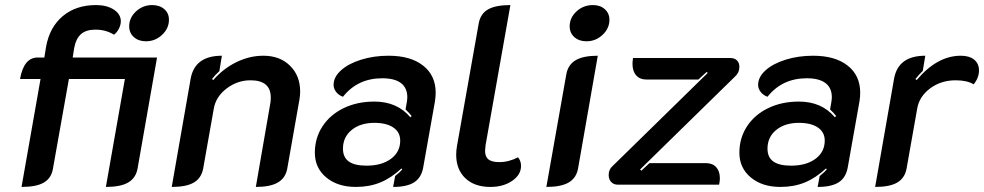

<svg xmlns="http://www.w3.org/2000/svg" viewBox="-20 -729 3885 758"><path d="M140 -417H59Q74 -502 129 -502H155L162 -545Q176 -622 228 -665.5Q280 -709 359 -709Q402 -709 429.5 -691Q457 -673 457 -645Q457 -631 449.5 -616Q442 -601 430 -592Q398 -612 357 -612Q320 -612 300 -594.5Q280 -577 273 -540L267 -502H600L523 -63Q516 -26 486 -8.5Q456 9 398 9L473 -417H252L189 -63Q183 -26 153.5 -8.5Q124 9 65 9ZM490 -625Q490 -659 517 -684Q544 -709 581 -709Q610 -709 628.5 -693Q647 -677 647 -651Q647 -617 620 -591.5Q593 -566 556 -566Q527 -566 508.5 -582.5Q490 -599 490 -625Z M733 -420Q750 -509 856 -509L846 -448Q830 -434 817 -417L822 -413Q861 -458 913 -483.5Q965 -509 1020 -509Q1085 -509 1125 -469.5Q1165 -430 1165 -368Q1165 -353 1162 -335L1114 -63Q1107 -26 1077 -8.5Q1047 9 990 9L1047 -320Q1049 -329 1049 -344Q1049 -412 969 -412Q917 -412 874.5 -379.5Q832 -347 824 -300L782 -63Q775 -26 745.5 -8.5Q716 9 658 9Z M1223 -126Q1223 -184 1253 -230Q1283 -276 1336.5 -302Q1390 -328 1458 -328Q1548 -328 1600 -266L1605 -271Q1597 -282 1581 -297L1586 -325Q1588 -339 1588 -345Q1588 -382 1563 -401Q1538 -420 1489 -420Q1392 -420 1334 -347Q1317 -353 1307 -366Q1297 -379 1297 -394Q1297 -425 1326.5 -451.5Q1356 -478 1406 -493.5Q1456 -509 1514 -509Q1601 -509 1650.5 -470Q1700 -431 1700 -363Q1700 -346 1697 -328L1651 -69Q1644 -28 1615.5 -9.5Q1587 9 1532 9L1540 -34Q1561 -51 1568 -60L1565 -64Q1524 -26 1481 -8.5Q1438 9 1385 9Q1313 9 1268 -28.5Q1223 -66 1223 -126ZM1560 -174Q1560 -207 1533 -225.5Q1506 -244 1458 -244Q1403 -244 1368.5 -216Q1334 -188 1334 -142Q1334 -108 1357 -91.5Q1380 -75 1427 -75Q1487 -75 1523.5 -102Q1560 -129 1560 -174Z M1781 -118Q1781 -134 1784 -152L1870 -637Q1877 -675 1907 -692Q1937 -709 1995 -709L1897 -156Q1895 -140 1895 -134Q1895 -110 1908.5 -99.5Q1922 -89 1951 -89Q1989 -89 2025 -108Q2037 -94 2037 -74Q2037 -39 2002 -15Q1967 9 1916 9Q1853 9 1817 -25.5Q1781 -60 1781 -118Z M2229 -625Q2229 -659 2256 -684Q2283 -709 2321 -709Q2350 -709 2368 -692.5Q2386 -676 2386 -651Q2386 -617 2359 -591.5Q2332 -566 2295 -566Q2266 -566 2247.5 -582.5Q2229 -599 2229 -625ZM2216 -437Q2223 -474 2253 -491.5Q2283 -509 2340 -509L2262 -63Q2255 -26 2225 -8.5Q2195 9 2137 9Z M2383 -38Q2383 -60 2398 -73L2774 -441L2770 -445L2737 -415H2532Q2506 -415 2491.5 -431.5Q2477 -448 2477 -477Q2477 -484 2479 -500H2863Q2880 -500 2889.5 -490.5Q2899 -481 2899 -465Q2899 -442 2882 -427L2507 -60L2512 -55L2544 -85H2767Q2793 -85 2807.5 -69Q2822 -53 2822 -25Q2822 -14 2819 0H2418Q2403 0 2393 -10.5Q2383 -21 2383 -38Z M2899 -126Q2899 -184 2929 -230Q2959 -276 3012.5 -302Q3066 -328 3134 -328Q3224 -328 3276 -266L3281 -271Q3273 -282 3257 -297L3262 -325Q3264 -339 3264 -345Q3264 -382 3239 -401Q3214 -420 3165 -420Q3068 -420 3010 -347Q2993 -353 2983 -366Q2973 -379 2973 -394Q2973 -425 3002.5 -451.5Q3032 -478 3082 -493.5Q3132 -509 3190 -509Q3277 -509 3326.5 -470Q3376 -431 3376 -363Q3376 -346 3373 -328L3327 -69Q3320 -28 3291.5 -9.5Q3263 9 3208 9L3216 -34Q3237 -51 3244 -60L3241 -64Q3200 -26 3157 -8.5Q3114 9 3061 9Q2989 9 2944 -28.5Q2899 -66 2899 -126ZM3236 -174Q3236 -207 3209 -225.5Q3182 -244 3134 -244Q3079 -244 3044.5 -216Q3010 -188 3010 -142Q3010 -108 3033 -91.5Q3056 -75 3103 -75Q3163 -75 3199.5 -102Q3236 -129 3236 -174Z M3601 -300 3559 -63Q3552 -26 3522.5 -8.5Q3493 9 3435 9L3510 -420Q3527 -509 3633 -509L3623 -449Q3610 -437 3594 -417L3599 -413Q3680 -509 3773 -509Q3807 -509 3826 -493.5Q3845 -478 3845 -451Q3845 -422 3824 -396Q3798 -412 3753 -412Q3695 -412 3652 -380Q3609 -348 3601 -300Z"/></svg>

Font: K2D SemiBold
Style: Italic
Weight: 600
Italic angle: -10°
Designer: Katatrad Aksorn Co.,Ltd.
Foundry: Cadson Demak Co.,Ltd.
Version: Version 1.000; ttfautohint (v1.6)